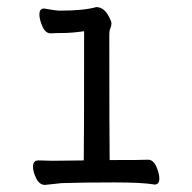

<svg xmlns="http://www.w3.org/2000/svg" viewBox="-20 -515 540 541"><path d="M107 6Q91 6 82 -12.5Q73 -31 73 -45Q73 -63 88 -63L128 -62L216 -63Q217 -110 217 -427Q181 -422 158 -422Q135 -422 123 -421Q108 -421 99.5 -440.5Q91 -460 91 -474Q91 -491 104 -491Q138 -485 148 -485Q217 -485 251 -495Q274 -495 288 -466Q294 -455 294 -449Q294 -442 291 -435.5Q288 -429 288 -416Q288 -129 289 -64Q384 -64 397 -65Q412 -65 420.5 -45.5Q429 -26 429 -12Q429 5 416 5Q381 -1 304 -1Q209 -1 153 1Z"/></svg>

Font: LXGW WenKai Mono Lite
Style: Regular
Weight: 400
Monospace: yes
Designer: LXGW / Fontworks Inc.
Foundry: LXGW / Fontworks Inc.
Version: Version 1.520; June 14, 2025